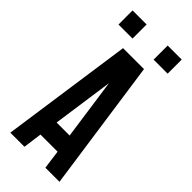

<svg xmlns="http://www.w3.org/2000/svg" viewBox="-247 -810 852 852"><g transform="rotate(45 179.0 -383.5)"><path d="M24.9 -767.1H113V-678.7H24.9ZM245.2 -767.1H333.3V-678.7H245.2ZM113.4 -618.9 24.9 0H113.4L125.4 -88.6H232.8L244.8 0H333.3L244.8 -618.9ZM179.1 -464.7 219.9 -177.1H138.3Z"/></g></svg>

Font: Ulica
Style: Regular
Weight: 400
Version: Version